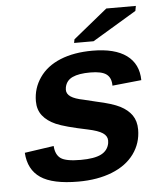

<svg xmlns="http://www.w3.org/2000/svg" viewBox="-52 -758 704 815"><g transform="rotate(-5 300.0 -351.0)"><path d="M249.5 9.8Q140.1 9.8 88.9 -24.9Q37.6 -59.6 33.2 -131.8L157.7 -149.9Q160.2 -112.3 182.4 -96.7Q204.6 -81.1 267.1 -81.1Q325.2 -81.1 354.2 -95.7Q383.3 -110.4 389.2 -141.6L390.1 -152.8Q390.1 -172.4 371.1 -185.1Q352.1 -197.8 308.6 -207Q211.4 -227.1 174.8 -243.2Q138.2 -259.3 118.7 -284.2Q99.1 -309.1 99.1 -345.7Q99.1 -400.9 130.4 -446Q161.6 -491.2 219.7 -514.9Q277.8 -538.6 356.9 -538.6Q451.7 -538.6 501.7 -502Q551.8 -465.3 552.7 -396L428.7 -383.3Q428.7 -417 408.4 -432.1Q388.2 -447.3 339.4 -447.3Q290.5 -447.3 263.7 -434.8Q236.8 -422.4 231 -393.1L230 -382.8Q230 -365.2 247.3 -353.5Q264.6 -341.8 301.8 -334.5L354 -321.8Q422.4 -307.1 454.6 -290.5Q486.8 -273.9 503.9 -249.3Q521 -224.6 521 -188.5Q521 -130.4 487.8 -84.7Q454.6 -39.1 392.8 -14.6Q331.1 9.8 249.5 9.8ZM282.2 -578.1 285.2 -593.3 431.2 -711.9H557.1L553.2 -690.9L365.2 -578.1Z"/></g></svg>

Font: Liberation Mono
Style: Bold Italic
Weight: 700
Italic angle: -12°
Monospace: yes
Designer: Steve Matteson
Foundry: Ascender Corporation
Version: Version 2.1.5